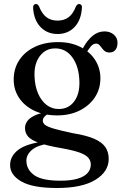

<svg xmlns="http://www.w3.org/2000/svg" viewBox="-20 -688 608 960"><path d="M347 -21.5Q284.5 -34.5 251.2 -44.2Q218 -54 206 -63.2Q194 -72.5 194 -84.5Q194 -95.5 202.8 -105Q211.5 -114.5 227.5 -122.5L215 -128Q173 -121 148.8 -108.2Q124.5 -95.5 114.8 -80Q105 -64.5 105 -48Q105 -23.5 120 -5.8Q135 12 175 26.2Q215 40.5 290.5 53.5Q346.5 63.5 377.8 74.8Q409 86 421.5 100.8Q434 115.5 434 134.5Q434 159.5 417.2 177.8Q400.5 196 366.8 205.8Q333 215.5 282 215.5Q189.5 215.5 150.8 187.5Q112 159.5 112 115Q112 85 140.2 61.2Q168.5 37.5 223.5 30.5L211.5 17.5Q112.5 29.5 71.5 61Q30.5 92.5 30.5 137.5Q30.5 187 87 219.5Q143.5 252 265.5 252Q390 252 456.8 211.2Q523.5 170.5 523.5 106.5Q523.5 72 506.8 47.5Q490 23 451.2 6Q412.5 -11 347 -21.5ZM378 -421.5 406 -415Q422 -441 433.8 -455.5Q445.5 -470 461 -470Q470 -470 476.5 -463.2Q483 -456.5 489.2 -447.8Q495.5 -439 504.2 -432.2Q513 -425.5 527.5 -425.5Q546.5 -425.5 557 -438.5Q567.5 -451.5 567.5 -473.5Q567.5 -499.5 548.8 -515.2Q530 -531 502.5 -531Q470 -531 443.2 -509Q416.5 -487 394.5 -447ZM482 -296.5Q482 -347 455.8 -388Q429.5 -429 382 -453.2Q334.5 -477.5 270.5 -477.5Q204 -477.5 154 -453.5Q104 -429.5 76.2 -387.2Q48.5 -345 48.5 -290Q48.5 -238.5 75.8 -198Q103 -157.5 152 -134.2Q201 -111 266.5 -111Q328.5 -111 377 -134.8Q425.5 -158.5 453.8 -200.5Q482 -242.5 482 -296.5ZM255 -446Q309 -446.5 342 -400.8Q375 -355 377 -281Q379 -219 351.2 -181.2Q323.5 -143.5 275 -143Q240 -142.5 213 -163.2Q186 -184 170 -221.5Q154 -259 152.5 -309.5Q151 -349.5 163.5 -380Q176 -410.5 199.5 -428.2Q223 -446 255 -446ZM268 -585Q301 -585 323.2 -602Q345.5 -619 359.5 -655.5Q366.5 -668 375.5 -668Q382.5 -668 386.8 -662.8Q391 -657.5 389.5 -648Q385.5 -587 352.5 -552.5Q319.5 -518 268 -518Q216.5 -518 183 -552.5Q149.5 -587 145.5 -648Q145 -657.5 149 -662.8Q153 -668 159.5 -668Q169 -668 175.5 -655.5Q190 -618.5 212.5 -601.8Q235 -585 268 -585Z"/></svg>

Font: Fraunces 20pt
Style: Regular
Weight: 400
Version: Version 1.000;[b76b70a41]